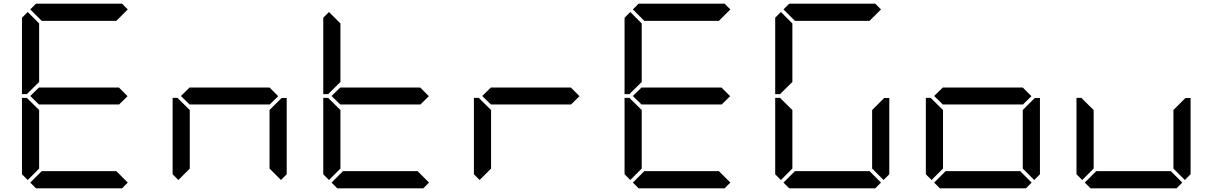

<svg xmlns="http://www.w3.org/2000/svg" viewBox="-20 -1020 6568 1040"><path d="M130 -45 99 -76V-490H126L130 -485L192 -424V-107ZM130 -515 126 -510H99V-924L130 -955L192 -893V-576ZM144 -969 175 -1000H641L672 -969L610 -907H206ZM671 -499 624 -453V-454H192V-453L144 -500L192 -547V-546H624ZM672 -31 641 0H175L144 -31L206 -93H610Z M946 -45 915 -76V-490H942L946 -485L1008 -424V-107ZM1487 -499 1440 -453V-454H1008V-453L960 -500L1008 -547V-546H1440ZM1501 -485 1506 -489H1533V-76L1502 -45L1440 -107V-424Z M1762 -45 1731 -76V-490H1758L1762 -485L1824 -424V-107ZM1762 -515 1758 -510H1731V-924L1762 -955L1824 -893V-576ZM2303 -499 2256 -453V-454H1824V-453L1776 -500L1824 -547V-546H2256ZM2304 -31 2273 0H1807L1776 -31L1838 -93H2242Z M2578 -45 2547 -76V-490H2574L2578 -485L2640 -424V-107ZM3119 -499 3072 -453V-454H2640V-453L2592 -500L2640 -547V-546H3072Z M3394 -45 3363 -76V-490H3390L3394 -485L3456 -424V-107ZM3394 -515 3390 -510H3363V-924L3394 -955L3456 -893V-576ZM3408 -969 3439 -1000H3905L3936 -969L3874 -907H3470ZM3935 -499 3888 -453V-454H3456V-453L3408 -500L3456 -547V-546H3888ZM3936 -31 3905 0H3439L3408 -31L3470 -93H3874Z M4210 -45 4179 -76V-490H4206L4210 -485L4272 -424V-107ZM4210 -515 4206 -510H4179V-924L4210 -955L4272 -893V-576ZM4224 -969 4255 -1000H4721L4752 -969L4690 -907H4286ZM4765 -485 4770 -489H4797V-76L4766 -45L4704 -107V-424ZM4752 -31 4721 0H4255L4224 -31L4286 -93H4690Z M5026 -45 4995 -76V-490H5022L5026 -485L5088 -424V-107ZM5567 -499 5520 -453V-454H5088V-453L5040 -500L5088 -547V-546H5520ZM5581 -485 5586 -489H5613V-76L5582 -45L5520 -107V-424ZM5568 -31 5537 0H5071L5040 -31L5102 -93H5506Z M5842 -45 5811 -76V-490H5838L5842 -485L5904 -424V-107ZM6397 -485 6402 -489H6429V-76L6398 -45L6336 -107V-424ZM6384 -31 6353 0H5887L5856 -31L5918 -93H6322Z"/></svg>

Font: DSEG7 Classic
Style: Regular
Weight: 400
Designer: Keshikan(Twitter:@keshinomi_88pro)
Version: Version 0.46